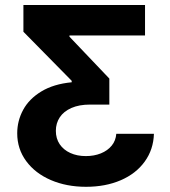

<svg xmlns="http://www.w3.org/2000/svg" viewBox="-20 -550 672 757"><path d="M319.3 186.5Q242.2 186.5 180.4 159.9Q118.7 133.3 83.3 85.2Q47.9 37.1 47.9 -24.4Q47.9 -73.7 71.3 -116.9Q94.7 -160.2 143.1 -189.5Q191.4 -218.8 262.7 -225.6V-231.4L72.3 -424.8V-530.3H551.8V-410.2H253.9V-405.3L411.1 -240.2V-137.7H335Q292 -137.7 261.5 -124.3Q231 -110.8 215.6 -87.4Q200.2 -64 200.2 -34.2Q200.2 -3.9 215.3 18.6Q230.5 41 257.3 53.2Q284.2 65.4 318.4 65.4Q351.1 65.4 377.7 54.7Q404.3 43.9 420.4 24.2Q436.5 4.4 438.5 -22.5H586.9Q585 39.6 550.5 87.2Q516.1 134.8 456.1 160.6Q396 186.5 319.3 186.5Z"/></svg>

Font: Pretendard GOV
Style: Bold
Weight: 700
Designer: Base glyphs from Inter by Rasmus Andersson; Hangeul glyphs from Noto Sans CJK(Source Han Sans) by Jang Soo-young and Kan
Foundry: Kil Hyung-jin
Version: Version 1.309